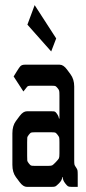

<svg xmlns="http://www.w3.org/2000/svg" viewBox="-20 -729 337 749"><path d="M224.6 -38.1H222.7Q222.7 -26.4 210 -13.7Q199.2 -2.9 195.3 -1.5Q191.4 0 180.7 0H85Q70.3 0 56.6 -18.6L42 -38.1Q28.3 -56.6 28.3 -85.9V-209Q28.3 -238.3 42 -256.8L56.6 -276.4Q70.3 -294.9 85 -294.9H180.7Q191.4 -294.9 194.3 -293.5Q197.3 -292 202.1 -285.2Q209 -275.4 210 -266.6H211.9V-355.5Q211.9 -370.1 210.9 -374.5Q210 -378.9 204.6 -385.3Q199.2 -391.6 196.3 -393.1Q193.4 -394.5 182.6 -394.5H96.7Q89.8 -394.5 85.9 -390.6Q78.1 -380.9 71.3 -372.1L33.2 -430.7L45.9 -451.2Q55.7 -466.8 58.6 -469.7Q64.5 -476.6 76.2 -476.6H212.9Q227.5 -476.6 241.2 -458L254.9 -439.5Q269.5 -419.9 269.5 -391.6V-105.5Q269.5 -90.8 270.5 -86.9Q271.5 -83 276.4 -76.2Q281.2 -69.3 282.2 -64.9Q283.2 -60.5 283.2 -46.9V0H259.8Q249 0 245.1 -2.4Q241.2 -4.9 234.4 -13.7Q224.6 -26.4 224.6 -38.1ZM85.9 -173.8V-121.1Q85.9 -106.4 86.4 -102.5Q86.9 -98.6 92.3 -91.8Q97.7 -85 100.6 -83.5Q103.5 -82 114.3 -82H168.9Q179.7 -82 183.6 -84Q187.5 -85.9 197.8 -96.7Q208 -107.4 210 -111.8Q211.9 -116.2 211.9 -130.9V-173.8Q211.9 -188.5 210.9 -192.4Q210 -196.3 204.6 -203.1Q199.2 -210 196.3 -211.4Q193.4 -212.9 182.6 -212.9H114.3Q103.5 -212.9 100.6 -211.4Q97.7 -210 92.3 -203.1Q86.9 -196.3 86.4 -192.4Q85.9 -188.5 85.9 -173.8ZM86.9 -632.8 115.2 -709 199.2 -579.1 179.7 -528.3Z"/></svg>

Font: Vancouver Drive
Style: Regular
Weight: 400
Designer: Valery Zaveryaev
Foundry: Cyreal (www.cyreal.org)
Version: Version 1.06